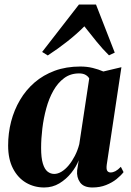

<svg xmlns="http://www.w3.org/2000/svg" viewBox="-20 -819 581 850"><path d="M452.5 -89.5Q450 -69.5 455 -62.5Q460 -55.5 469.5 -55.5Q480 -55.5 491 -61.2Q502 -67 515 -80.5L527 -57Q515.5 -42 496 -26.2Q476.5 -10.5 449.5 0.2Q422.5 11 389 11Q350.5 11 334.5 -11.5Q318.5 -34 321.5 -65L328.5 -109.5Q317.5 -81 295.2 -53.2Q273 -25.5 242.8 -7.2Q212.5 11 175.5 11Q131.5 11 95.2 -10.2Q59 -31.5 37.5 -73Q16 -114.5 16 -175Q16 -229.5 29.2 -280.8Q42.5 -332 68.5 -376.2Q94.5 -420.5 133 -453.8Q171.5 -487 222.2 -505.8Q273 -524.5 335.5 -524.5Q365 -524.5 390.5 -518.2Q416 -512 437.5 -502.5L517.5 -521.5ZM375 -471.5Q371 -480 359.8 -487Q348.5 -494 330 -494Q292 -494 264 -473.2Q236 -452.5 216.2 -417.5Q196.5 -382.5 184.8 -339.2Q173 -296 167.5 -250.5Q162 -205 162 -164Q162 -120 169.8 -94.8Q177.5 -69.5 190.8 -59.2Q204 -49 220 -49Q236 -49 252.5 -59Q269 -69 284 -87Q299 -105 311.5 -129.2Q324 -153.5 331 -181ZM191.5 -573.5 166.5 -589 329.5 -799H405L488 -586L462.5 -574Q434.5 -601.5 407.2 -635.2Q380 -669 353.5 -702.5Q321 -669.5 279.2 -636.5Q237.5 -603.5 191.5 -573.5Z"/></svg>

Font: Merriweather 120pt
Style: Bold Italic
Weight: 700
Italic angle: -7.8°
Version: Version 2.101